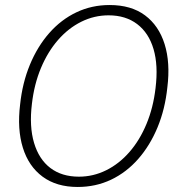

<svg xmlns="http://www.w3.org/2000/svg" viewBox="-20 -732 710 764"><path d="M289 12Q205 12 149.5 -29Q94 -70 71 -144Q48 -218 60 -316Q69 -402 99 -474.5Q129 -547 176 -600.5Q223 -654 284 -683Q345 -712 416 -712Q502 -712 557 -671Q612 -630 635 -556.5Q658 -483 646 -385Q637 -298 607 -225.5Q577 -153 530 -99.5Q483 -46 422 -17Q361 12 289 12ZM294 -29Q351 -29 402.5 -54.5Q454 -80 495 -127Q536 -174 563 -239Q590 -304 599 -382Q610 -472 591 -536.5Q572 -601 526 -636Q480 -671 412 -671Q355 -671 303.5 -645.5Q252 -620 211 -573Q170 -526 143 -461.5Q116 -397 107 -319Q96 -229 115.5 -163.5Q135 -98 180.5 -63.5Q226 -29 294 -29Z"/></svg>

Font: DM Sans 28pt ExtraLight
Style: Italic
Weight: 250
Italic angle: -10°
Version: Version 4.004;gftools[0.9.30]